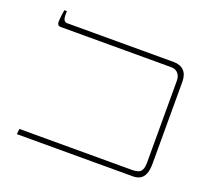

<svg xmlns="http://www.w3.org/2000/svg" viewBox="-112 -791 1032 936"><g transform="rotate(20 404.0 -323.5)"><path d="M60 0 63 -28H647Q681 -28 692.5 -41.5Q704 -55 704 -86V-509Q704 -528 697.5 -540Q691 -552 680.5 -558Q670 -564 657 -564H83Q72 -564 68 -569.5Q64 -575 64 -585Q64 -591 65 -601.5Q66 -612 67.5 -624Q69 -636 71 -647H84V-627Q84 -609 89.5 -600.5Q95 -592 106 -592H658Q693 -592 712 -572.5Q731 -553 731 -516V-92Q731 -57 722.5 -37Q714 -17 698.5 -8.5Q683 0 661 0Z"/></g></svg>

Font: Noto Serif Hebrew Thin
Style: Regular
Weight: 250
Version: Version 2.003